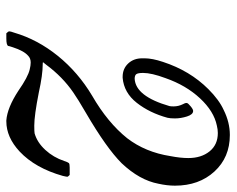

<svg xmlns="http://www.w3.org/2000/svg" viewBox="-88 -618 728 591"><g transform="rotate(90 275.5 -322.0)"><path d="M216 -336Q191 -336 175 -353Q159 -370 159 -396V-404Q159 -427 170 -460Q197 -543 254 -600Q287 -633 318 -647Q356 -666 395 -666Q464 -666 507.5 -618.5Q551 -571 551 -497Q551 -473 545 -446Q534 -388 482 -333Q435 -286 327 -223Q284 -198 264 -184Q216 -151 179 -101L171 -91Q171 -90 177 -90Q210 -90 264 -78Q335 -64 366 -64Q385 -64 390 -65Q418 -73 441 -98Q464 -123 475 -156Q479 -168 481.5 -170.5Q484 -173 495 -173H518Q523 -168 523.5 -166.5Q524 -165 521 -152Q497 -67 446 -19Q402 22 353 22H350Q311 19 259 -15Q216 -45 193 -50Q181 -53 172 -53Q159 -53 151 -45Q136 -32 125 2Q121 14 121 16Q119 22 98 22H82Q76 16 76 13Q76 9 80 -2Q101 -74 151.5 -136.5Q202 -199 274 -242Q357 -290 405 -350Q448 -406 460 -483Q466 -514 466 -538Q466 -578 445.5 -603.5Q425 -629 389 -629Q378 -629 366 -626Q322 -617 282 -574Q242 -531 220 -468Q204 -425 204 -399Q204 -384 207.5 -378.5Q211 -373 222 -373Q276 -376 306 -480Q307 -484 307 -493Q307 -508 300 -522Q295 -531 297 -535Q298 -538 307 -545.5Q316 -553 321 -553Q332 -553 338 -534Q344 -515 344 -497Q344 -482 342 -474Q327 -419 296 -379.5Q265 -340 219 -336Z"/></g></svg>

Font: KaTeX_Main
Style: Italic
Weight: 400
Version: Version 1.1; ttfautohint (v1.3)